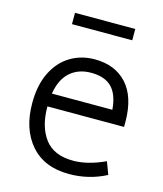

<svg xmlns="http://www.w3.org/2000/svg" viewBox="-115 -848 809 951"><g transform="rotate(15 289.0 -372.5)"><path d="M62 0ZM139 -277Q139 -176 185 -114Q231 -52 332 -52Q405 -52 494 -93L518 -29Q430 17 328 17Q201 17 131.5 -63Q62 -143 62 -276Q62 -368 94 -433Q126 -498 181.5 -531.5Q237 -565 306 -565Q411 -565 471 -499Q531 -433 532 -308V-279H139ZM144 -346H454Q448 -423 412 -459.5Q376 -496 306 -496Q241 -496 198.5 -458.5Q156 -421 144 -346ZM151 -762H460V-704H151Z"/></g></svg>

Font: Biryani Light
Style: Regular
Weight: 300
Designer: Dan Reynolds and Mathieu Réguer
Foundry: Dan Reynolds and Mathieu Réguer
Version: Version 1.004; ttfautohint (v1.1) -l 5 -r 5 -G 72 -x 0 -D la